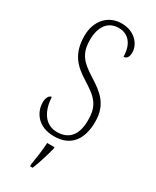

<svg xmlns="http://www.w3.org/2000/svg" viewBox="-237 -786 867 1070"><g transform="rotate(30 196.5 -251.5)"><path d="M194 10C296 10 353 -55 353 -175C353 -286 292 -332 214 -381C134 -431 99 -468 99 -557C99 -637 134 -694 206 -694C273 -694 308 -641 308 -568C326 -568 339 -581 339 -613C339 -664 293 -724 208 -724C117 -724 61 -653 61 -561C61 -445 114 -394 188 -348C277 -292 314 -260 314 -162C314 -68 273 -19 196 -19C115 -19 78 -91 74 -174C54 -174 45 -146 45 -124C45 -60 89 10 194 10ZM162 208V221H179C196 181 216 113 227 71V61H180C177 113 170 160 162 208Z"/></g></svg>

Font: Noto Serif Khmer ExtraCondensed ExtraLight
Style: Regular
Weight: 200
Width: 2
Designer: Danh Hong and the Monotype Design Team
Foundry: Monotype Imaging Inc.
Version: Version 2.004